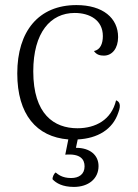

<svg xmlns="http://www.w3.org/2000/svg" viewBox="-20 -537 543 756"><path d="M437 -142C419 -65 356 -32 285 -32C193 -32 111 -87 111 -256C111 -409 179 -486 274 -486C333 -486 385 -458 385 -395C385 -365 375 -341 350 -336C360 -321 375 -318 389 -318C422 -318 445 -347 445 -391C445 -466 385 -517 281 -517C132 -517 48 -414 48 -248C48 -86 124 2 249 12L237 72C296 67 313 90 313 118C313 149 291 164 260 164C224 164 208 149 199 142C193 146 186 160 187 169C201 184 226 199 271 199C328 199 368 167 368 117C368 74 335 45 279 45L286 12C364 8 424 -27 446 -94C458 -125 450 -137 437 -142Z"/></svg>

Font: Arima Koshi Light
Style: Regular
Weight: 300
Designer: Joana Correia and Natanael Gama
Foundry: NDISCOVER
Version: Version 1.019;PS 001.019;hotconv 1.0.88;makeotf.lib2.5.64775